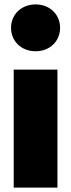

<svg xmlns="http://www.w3.org/2000/svg" viewBox="-20 -849 322 869"><path d="M141 -829C76 -829 30 -783 30 -723C30 -663 76 -617 141 -617C206 -617 252 -663 252 -723C252 -783 206 -829 141 -829ZM240 -534H42V0H240Z"/></svg>

Font: Fira Sans Heavy
Style: Regular
Weight: 900
Designer: bBox Type GmbH & Carrois Corporate GbR & Edenspiekermann AG
Foundry: bBox Type GmbH & Carrois Corporate GbR & Edenspiekermann AG
Version: Version 4.300;PS 004.300;hotconv 1.0.88;makeotf.lib2.5.64775